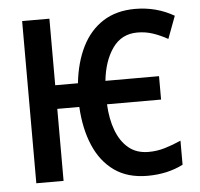

<svg xmlns="http://www.w3.org/2000/svg" viewBox="-52 -778 875 842"><g transform="rotate(-5 385.5 -357.0)"><path d="M564 10Q477 10 418.5 -31.5Q360 -73 328.5 -147Q297 -221 292 -317H195V0H75V-714H195V-421H295Q305 -513 339 -581Q373 -649 431.5 -686.5Q490 -724 573 -724Q666 -724 744 -679L707 -580Q675 -598 642.5 -609Q610 -620 574 -620Q504 -620 464.5 -564Q425 -508 416 -421H652V-318H414Q417 -253 436 -202.5Q455 -152 490 -123Q525 -94 578 -94Q615 -94 650 -104.5Q685 -115 721 -131V-25Q652 10 564 10Z"/></g></svg>

Font: Noto Sans Condensed SemiBold
Style: Regular
Weight: 600
Width: 3
Designer: Monotype Design Team
Foundry: Monotype Imaging Inc.
Version: Version 2.013; ttfautohint (v1.8.4.7-5d5b)